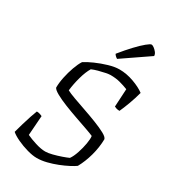

<svg xmlns="http://www.w3.org/2000/svg" viewBox="-225 -1060 1038 1170"><g transform="rotate(30 294.0 -474.5)"><path d="M226 0Q197 0 158 -11Q119 -22 84 -38.5Q49 -55 31 -71Q39 -101 49 -135Q59 -169 69 -199Q79 -229 86 -246Q98 -246 108.5 -242.5Q119 -239 125 -236L115 -98Q142 -85 182 -72.5Q222 -60 252 -60Q271 -60 300.5 -67.5Q330 -75 358.5 -85Q387 -95 402 -102Q417 -123 429 -159Q441 -195 447 -230Q453 -265 450 -284Q435 -291 398 -304Q361 -317 315 -333Q269 -349 225 -366.5Q181 -384 150.5 -401Q120 -418 115 -431Q115 -465 123.5 -505.5Q132 -546 145.5 -583.5Q159 -621 174 -644Q198 -660 237.5 -677.5Q277 -695 319.5 -707.5Q362 -720 395 -720Q445 -720 496 -701.5Q547 -683 577 -660Q565 -615 549 -572Q533 -529 520 -501Q507 -501 497.5 -504Q488 -507 483 -510L490 -636Q462 -647 432 -655Q402 -663 364 -663Q353 -663 330.5 -658.5Q308 -654 284 -647.5Q260 -641 242 -633Q223 -602 209 -551.5Q195 -501 190 -455Q208 -445 246.5 -431Q285 -417 331.5 -401Q378 -385 421.5 -368Q465 -351 494.5 -335Q524 -319 527 -305Q526 -247 510 -189Q494 -131 468 -84Q453 -73 426 -59Q399 -45 365 -31.5Q331 -18 295 -9Q259 0 226 0ZM349 -768Q343 -771 335 -778.5Q327 -786 326 -791Q364 -838 397.5 -873.5Q431 -909 455.5 -929Q480 -949 488 -949Q495 -949 506 -941Q517 -933 526.5 -921Q536 -909 536 -896Z"/></g></svg>

Font: Texturina Thin
Style: Italic
Weight: 100
Italic angle: -11°
Designer: Guillermo Torres Carreño
Foundry: Omnibus-Type
Version: Version 1.002; ttfautohint (v1.8.3)